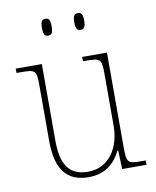

<svg xmlns="http://www.w3.org/2000/svg" viewBox="-84 -802 714 877"><g transform="rotate(-10 273.0 -363.5)"><path d="M337 -659C352 -659 360 -667 360 -698C360 -729 352 -737 337 -737C322 -737 314 -729 314 -698C314 -667 322 -659 337 -659ZM186 -659C202 -659 209 -667 209 -698C209 -729 202 -737 186 -737C171 -737 164 -729 164 -698C164 -667 171 -659 186 -659ZM257 10C336 10 381 -34 406 -86H410L413 0H526V-20H505C443 -20 437 -25 437 -97V-536H322V-516H334C406 -516 409 -511 409 -436V-202C409 -104 359 -15 258 -15C163 -15 135 -80 135 -182V-536H14V-516H32C102 -516 107 -512 107 -442V-184C107 -49 158 10 257 10Z"/></g></svg>

Font: Noto Serif Armenian SemiCondensed Thin
Style: Regular
Weight: 100
Width: 4
Designer: Monotype Design Team
Foundry: Monotype Imaging Inc.
Version: Version 2.008